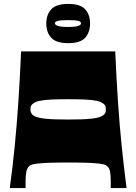

<svg xmlns="http://www.w3.org/2000/svg" viewBox="-20 -963 698 983"><path d="M30 0Q45 -108 55.5 -215.5Q66 -323 74 -441.5Q82 -560 88 -700H570Q576 -560 584 -441.5Q592 -323 603 -215.5Q614 -108 628 0H547Q547 -10 547 -19.5Q547 -29 547 -39Q547 -64 543.5 -84.5Q540 -105 525 -115Q521 -118 513.5 -120.5Q506 -123 486.5 -125.5Q467 -128 429.5 -129.5Q392 -131 329 -131Q266 -131 228.5 -129.5Q191 -128 171.5 -125.5Q152 -123 144.5 -120.5Q137 -118 133 -115Q119 -105 115 -84.5Q111 -64 111 -39Q111 -29 111 -19.5Q111 -10 111 0ZM329 -351Q365 -351 395 -352Q425 -353 448.5 -355.5Q472 -358 488 -363Q504 -368 513 -377Q518 -382 520 -387.5Q522 -393 522 -403Q522 -408 521.5 -412Q521 -416 520 -419Q519 -422 517 -424.5Q515 -427 513 -429Q502 -441 476.5 -446.5Q451 -452 413.5 -453.5Q376 -455 329 -455Q282 -455 244.5 -453.5Q207 -452 182 -446.5Q157 -441 145 -429Q143 -427 141 -424.5Q139 -422 138 -419Q137 -416 136.5 -412Q136 -408 136 -403Q136 -393 138.5 -387.5Q141 -382 145 -377Q154 -368 170 -363Q186 -358 209.5 -355.5Q233 -353 263 -352Q293 -351 329 -351ZM329 -742Q268 -742 242.5 -769.5Q217 -797 217 -843Q217 -888 242.5 -915.5Q268 -943 329 -943Q391 -943 416 -915.5Q441 -888 441 -843Q441 -797 416 -769.5Q391 -742 329 -742ZM328 -825Q367 -825 381 -830.5Q395 -836 395 -843Q395 -852 381 -856Q367 -860 328 -860Q291 -860 276 -856Q261 -852 261 -843Q261 -836 276 -830.5Q291 -825 328 -825Z"/></svg>

Font: Ojuju ExtraBold
Style: Regular
Weight: 800
Designer: Chisaokwu Joboson, Mirko Velimirovic
Foundry: Udi Foundry
Version: Version 1.000